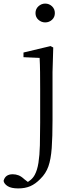

<svg xmlns="http://www.w3.org/2000/svg" viewBox="-95 -780 421 1071"><path d="M7 271Q-32 271 -52 258.5Q-72 246 -75 229Q-66 192 -24 192Q-7 192 8.5 198Q24 204 41 220L75 246V253H46V243Q61 236 75.5 224Q90 212 99 195Q113 169 119.5 128Q126 87 127.5 31Q129 -25 129 -94V-284Q129 -335 128.5 -377.5Q128 -420 126 -457L36 -461V-487L187 -523L202 -515L198 -378V-110Q198 -16 193.5 46Q189 108 175 148Q161 188 130 218Q103 246 74 258.5Q45 271 7 271ZM157 -655Q136 -655 119.5 -669.5Q103 -684 103 -707Q103 -730 119.5 -745Q136 -760 157 -760Q179 -760 195 -745Q211 -730 211 -707Q211 -684 195 -669.5Q179 -655 157 -655Z"/></svg>

Font: Noto Serif JP ExtraLight Light
Style: Regular
Weight: 300
Version: Version 2.003-H1;hotconv 1.1.1;makeotfexe 2.6.0